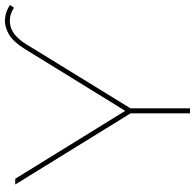

<svg xmlns="http://www.w3.org/2000/svg" viewBox="-26 -755 781 769"><g transform="rotate(-90 364.5 -370.5)"><path d="M729 -721 718 -705Q684 -728 644.5 -719Q605 -710 570 -653L310 -230L315 -245V0H295V-245L300 -230L10 -700H33L309 -253H301L555 -665Q582 -708 612 -725.5Q642 -743 672.5 -741Q703 -739 729 -721Z"/></g></svg>

Font: Montserrat Thin
Style: Regular
Weight: 100
Designer: Julieta Ulanovsky
Foundry: Julieta Ulanovsky
Version: Version 9.000